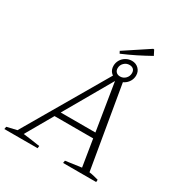

<svg xmlns="http://www.w3.org/2000/svg" viewBox="-213 -1055 1144 1206"><g transform="rotate(30 359.0 -452.0)"><path d="M590 -32Q608 -30 625 -25.5Q642 -21 658 -17L657 0H417L420 -18L535 -34L439 -628L452 -626L112 -34Q143 -30 173.5 -26Q204 -22 234 -17L232 0H-9L-6 -18L66 -35L424 -649H485ZM200 -228 220 -267H528L533 -228ZM455 -620Q425 -620 405.5 -638.5Q386 -657 386 -687Q386 -710 397.5 -729.5Q409 -749 429 -760.5Q449 -772 472 -772Q501 -772 520.5 -753Q540 -734 540 -705Q540 -682 528.5 -662.5Q517 -643 497.5 -631.5Q478 -620 455 -620ZM455 -649Q478 -649 494 -665.5Q510 -682 510 -705Q510 -723 499.5 -732.5Q489 -742 471 -742Q449 -742 432.5 -726Q416 -710 416 -687Q416 -670 426.5 -659.5Q437 -649 455 -649ZM381.5 -771.8 373.1 -787.7 549.2 -904 556.2 -903.2 574.5 -867.1Q527.5 -840.9 480.3 -817.2Q433.1 -793.5 381.5 -771.8Z"/></g></svg>

Font: Piazzolla Thin Thin
Style: Italic
Weight: 250
Italic angle: -11.3°
Version: Version 2.005